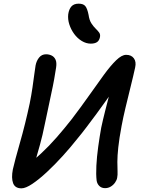

<svg xmlns="http://www.w3.org/2000/svg" viewBox="-20 -1013 770 1047"><path d="M97 14Q62 14 51.5 -14Q41 -42 50 -89Q55 -111 65 -149Q75 -187 89 -235.5Q103 -284 116.5 -338.5Q130 -393 142 -449Q151 -494 157 -535Q163 -576 167 -607.5Q171 -639 174 -656Q179 -682 193.5 -699.5Q208 -717 231 -717Q248 -717 262 -710Q276 -703 283 -687.5Q290 -672 286 -645Q282 -618 275.5 -581.5Q269 -545 260 -504.5Q251 -464 242.5 -421.5Q234 -379 225 -339Q212 -274 198 -224Q184 -174 173 -136Q162 -98 156 -67L118 -105Q162 -137 205 -177Q248 -217 289.5 -264.5Q331 -312 371 -363Q422 -430 466 -492.5Q510 -555 546.5 -605Q583 -655 613.5 -684.5Q644 -714 668 -714Q696 -714 710 -695Q724 -676 717 -645Q714 -630 706 -596.5Q698 -563 687 -518.5Q676 -474 664 -424Q652 -374 643 -326Q630 -257 625 -209.5Q620 -162 620 -130.5Q620 -99 621 -79Q622 -59 619 -44Q617 -31 607.5 -17.5Q598 -4 584 4.5Q570 13 553 13Q534 13 522 1.5Q510 -10 507 -28Q503 -61 505.5 -109.5Q508 -158 515.5 -212.5Q523 -267 532 -317Q541 -359 553 -406.5Q565 -454 576.5 -498Q588 -542 598 -575Q608 -608 612 -620L648 -594Q634 -573 611.5 -540.5Q589 -508 562 -469.5Q535 -431 506 -392Q477 -353 450.5 -318Q424 -283 403 -258Q366 -211 322.5 -163Q279 -115 236 -75Q193 -35 156.5 -10.5Q120 14 97 14ZM475 -775Q450 -775 426 -789.5Q402 -804 384.5 -828Q367 -852 358 -880Q349 -908 352 -935Q356 -963 369.5 -978Q383 -993 409 -993Q434 -993 445 -980Q456 -967 463 -932Q467 -903 478.5 -885.5Q490 -868 502 -856.5Q514 -845 521 -835Q528 -825 525 -810Q521 -791 508.5 -783Q496 -775 475 -775Z"/></svg>

Font: Shantell Sans Medium
Style: Italic
Weight: 500
Italic angle: -11°
Designer: Stephen Nixon, Anya Danilova, Shantell Martin
Foundry: Arrow Type
Version: Version 1.011;[c5ecc13dd]